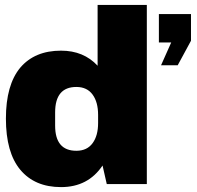

<svg xmlns="http://www.w3.org/2000/svg" viewBox="-20 -745 797 777"><path d="M574.2 0H412.1L395 -75.2Q336.4 12.2 227.1 12.2Q120.6 12.2 62 -58.1Q3.9 -127.9 3.9 -265.1Q3.9 -401.4 62 -471.2Q120.6 -540 227.1 -540Q318.4 -540 375 -479V-725.1H574.2ZM752.9 -580.1 699.2 -481H631.8L672.9 -573.2H623V-688H752.9ZM289.1 -393.1Q203.1 -393.1 203.1 -290V-236.8Q203.1 -134.8 289.1 -134.8Q332.5 -134.8 355 -166Q377 -196.3 377 -247.1V-279.8Q377 -331.5 355 -361.8Q332.5 -393.1 289.1 -393.1Z"/></svg>

Font: Archivo-RBTV
Style: Regular
Weight: 500
Designer: Hector Gatti
Foundry: Hector Gatti
Version: ""